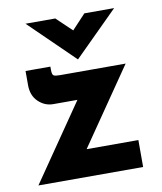

<svg xmlns="http://www.w3.org/2000/svg" viewBox="-78 -736 677 800"><g transform="rotate(-10 261.0 -336.5)"><path d="M140 -323Q104 -323 77 -349Q50 -375 50 -419V-479H155V-465Q155 -444 162.5 -440.5Q170 -437 189 -437H466L244 -114H463V0H20L242 -323ZM210 -673 275 -611 333 -673H459L274 -489H273L84 -673Z"/></g></svg>

Font: Reem Kufi
Style: Bold
Weight: 700
Designer: Khaled Hosny
Version: Version 1.001